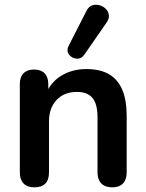

<svg xmlns="http://www.w3.org/2000/svg" viewBox="-20 -795 625 823"><path d="M127 8Q97 8 81 -8.5Q65 -25 65 -56V-434Q65 -465 81 -481Q97 -497 126 -497Q155 -497 171 -481Q187 -465 187 -434V-366L176 -391Q198 -444 244.5 -471.5Q291 -499 350 -499Q409 -499 447 -477Q485 -455 504 -410.5Q523 -366 523 -298V-56Q523 -25 507 -8.5Q491 8 461 8Q431 8 414.5 -8.5Q398 -25 398 -56V-292Q398 -349 376.5 -375Q355 -401 310 -401Q255 -401 222.5 -366.5Q190 -332 190 -275V-56Q190 8 127 8ZM341 -560Q331 -546 317 -544Q303 -542 290 -549Q277 -556 271.5 -569Q266 -582 274 -598L350 -747Q359 -766 374 -771.5Q389 -777 405 -773Q421 -769 432.5 -758Q444 -747 446.5 -731.5Q449 -716 438 -700Z"/></svg>

Font: Nunito ExtraLight
Style: Regular
Weight: 200
Designer: Vernon Adams
Foundry: Vernon Adams
Version: Version 3.602